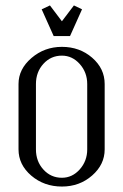

<svg xmlns="http://www.w3.org/2000/svg" viewBox="-20 -684 452 704"><path d="M47.9 -136.2V-376Q47.9 -430.7 95.5 -471.4Q143.1 -512.2 207 -512.2Q272 -512.2 317.9 -472.4Q363.8 -432.6 363.8 -376V-136.2Q363.8 -80.6 317.6 -40.3Q271.5 0 207 0Q141.6 0 94.7 -40Q47.9 -80.1 47.9 -136.2ZM111.8 -136.2Q111.8 -92.3 139.2 -62.3Q166.5 -32.2 207 -32.2Q245.1 -32.2 272.5 -63Q299.8 -93.8 299.8 -136.2V-376Q299.8 -418.5 272.5 -449.2Q245.1 -480 207 -480Q166.5 -480 139.2 -450Q111.8 -419.9 111.8 -376ZM132.8 -649.9 163.1 -664.1 207 -606 251 -664.1 280.8 -649.9 236.8 -551.8H176.8Z"/></svg>

Font: Gawaa
Style: Regular
Weight: 400
Designer: T. Christopher White
Version: Version 1.0